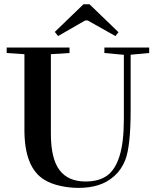

<svg xmlns="http://www.w3.org/2000/svg" viewBox="-20 -892 751 925"><path d="M259.8 -718.3 244.1 -738.3 382.3 -871.6H411.1L550.8 -736.8L536.1 -718.3L402.3 -793.5H390.6ZM357.9 13.2Q313 13.2 269 3.2Q225.1 -6.8 195.3 -24.9Q97.7 -83 97.7 -265.1V-630.9L12.2 -636.7V-663.1H314.9V-636.7L225.1 -630.9V-248.5Q225.1 -127.9 266.6 -72.8Q308.1 -17.6 392.1 -17.6Q455.6 -17.6 495.1 -45.4Q534.7 -73.2 555.7 -139.6Q576.7 -206.1 576.7 -316.9V-627.9L482.9 -636.7V-663.1H698.7V-636.7L609.4 -628.4V-359.9Q609.4 -188 583.5 -121.1Q564.9 -74.2 530.5 -43.7Q496.1 -13.2 453.4 0Q410.6 13.2 357.9 13.2Z"/></svg>

Font: Elstob 18pt SemiBold
Style: Regular
Weight: 600
Designer: Peter S. Baker
Version: Version 1.015